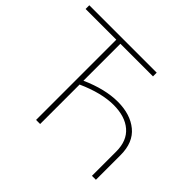

<svg xmlns="http://www.w3.org/2000/svg" viewBox="-156 -916 1132 1132"><g transform="rotate(45 410.5 -350.0)"><path d="M260 0V-669H4V-700H566V-669H294V-361Q420 -417 525 -417Q630 -417 694.5 -364Q759 -311 759 -206V0H726V-203Q726 -292 671.5 -339Q617 -386 521 -386Q421 -386 294 -329V0Z"/></g></svg>

Font: Montserrat ExtraLight
Style: Regular
Weight: 200
Designer: Julieta Ulanovsky
Foundry: Julieta Ulanovsky
Version: Version 9.000; ttfautohint (v1.8.4.7-5d5b)